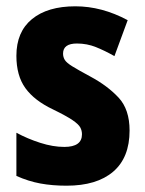

<svg xmlns="http://www.w3.org/2000/svg" viewBox="-20 -579 459 609"><path d="M391 -165Q391 -79 339 -34.5Q287 10 191 10Q146 10 108 3Q70 -4 32 -21V-158Q67 -139 107.5 -126Q148 -113 184 -113Q240 -113 240 -153Q240 -165 234.5 -175Q229 -185 210 -198Q191 -211 148 -232Q89 -260 60.5 -299.5Q32 -339 32 -402Q32 -478 81.5 -518.5Q131 -559 219 -559Q303 -559 385 -515L343 -401Q313 -418 284.5 -429.5Q256 -441 224 -441Q180 -441 180 -409Q180 -398 185.5 -389Q191 -380 209.5 -368.5Q228 -357 267 -336Q321 -307 356 -269.5Q391 -232 391 -165Z"/></svg>

Font: Noto Sans Telugu Condensed ExtraBold
Style: Regular
Weight: 800
Width: 3
Designer: Jelle Bosma - Monotype Design Team
Foundry: Monotype Imaging Inc.
Version: Version 2.005; ttfautohint (v1.8.4.7-5d5b)